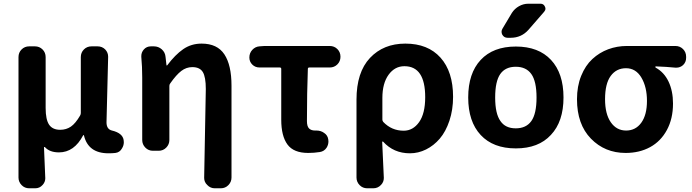

<svg xmlns="http://www.w3.org/2000/svg" viewBox="-20 -806 3710 1029"><path d="M136.7 203.1Q112.3 203.1 95.7 186Q79.1 168.9 79.1 145.5V-500Q79.1 -524.4 95.7 -541Q112.3 -557.6 136.7 -557.6H167Q191.4 -557.6 208 -541Q224.6 -524.4 224.6 -500V-227.5Q224.6 -165 243.2 -137.7Q261.7 -110.4 302.7 -110.4Q335 -110.4 359.9 -127.4Q384.8 -144.5 409.2 -186.5Q413.1 -193.4 413.1 -200.2V-500Q413.1 -524.4 429.7 -541Q446.3 -557.6 470.7 -557.6H502.9Q527.3 -557.6 543.9 -541Q559.6 -524.4 559.6 -502L550.8 -150.4Q550.8 -113.3 580.1 -106.4Q636.7 -92.8 642.6 -55.7Q643.6 -49.8 643.6 -43.9Q643.6 -26.4 633.8 -10.7Q622.1 10.7 598.6 13.7Q582 15.6 561.5 15.6Q452.1 15.6 429.7 -81.1Q428.7 -82 427.2 -82Q425.8 -82 425.8 -81.1Q377.9 10.7 295.9 10.7Q246.1 10.7 220.7 -17.6Q219.7 -18.6 217.8 -18.1Q215.8 -17.6 215.8 -15.6L222.7 149.4Q222.7 169.9 208 185.5Q192.4 203.1 168.9 203.1Z M1220.7 145.5Q1220.7 168.9 1204.1 186Q1187.5 203.1 1163.1 203.1H1130.9Q1107.4 203.1 1090.8 185.5Q1074.2 169.9 1074.2 147.5L1083 -329.1Q1083 -393.6 1066.9 -419.9Q1050.8 -446.3 1010.7 -446.3Q978.5 -446.3 951.7 -425.8Q924.8 -405.3 892.6 -359.4Q887.7 -353.5 887.7 -345.7V-55.7Q887.7 -32.2 871.1 -15.1Q854.5 2 830.1 2H799.8Q775.4 2 758.8 -15.1Q742.2 -32.2 742.2 -55.7V-390.6Q742.2 -449.2 737.3 -501Q737.3 -503.9 737.3 -505.9Q737.3 -525.4 751 -541Q765.6 -557.6 789.1 -557.6H804.7Q829.1 -557.6 847.2 -541.5Q865.2 -525.4 867.2 -501L872.1 -457Q872.1 -455.1 874 -455.1Q876 -455.1 877 -457Q918.9 -512.7 961.9 -542.5Q1004.9 -572.3 1060.5 -572.3Q1144.5 -572.3 1182.6 -514.6Q1220.7 -457 1220.7 -346.7Z M1631.8 13.7Q1553.7 13.7 1520.5 -31.7Q1487.3 -77.1 1487.3 -164.1V-436.5Q1487.3 -444.3 1479.5 -444.3H1371.1Q1347.7 -444.3 1332 -460Q1316.4 -475.6 1316.4 -498Q1316.4 -521.5 1332 -538.6Q1347.7 -555.7 1370.1 -557.6L1398.4 -559.6H1747.1Q1771.5 -559.6 1788.1 -543Q1804.7 -526.4 1804.7 -502Q1804.7 -477.5 1788.1 -460.9Q1771.5 -444.3 1747.1 -444.3H1637.7Q1629.9 -444.3 1629.9 -436.5Q1625 -308.6 1625 -157.2Q1625 -128.9 1636.2 -117.7Q1647.5 -106.4 1668.9 -106.4Q1671.9 -106.4 1674.8 -106.4Q1675.8 -106.4 1676.8 -106.4Q1699.2 -106.4 1716.8 -93.8Q1736.3 -81.1 1739.3 -58.6Q1740.2 -52.7 1740.2 -47.9Q1740.2 -30.3 1730.5 -14.6Q1717.8 4.9 1694.3 8.8Q1663.1 13.7 1631.8 13.7Z M1948.2 203.1Q1923.8 203.1 1907.2 186Q1890.6 168.9 1890.6 145.5V-271.5Q1890.6 -418.9 1962.9 -495.6Q2035.2 -572.3 2152.3 -572.3Q2273.4 -572.3 2340.8 -497.1Q2408.2 -421.9 2408.2 -287.1Q2408.2 -217.8 2388.7 -159.2Q2369.1 -100.6 2336.9 -63Q2304.7 -25.4 2263.2 -4.9Q2221.7 15.6 2176.8 15.6Q2089.8 15.6 2033.2 -46.9Q2032.2 -47.9 2030.3 -47.4Q2028.3 -46.9 2028.3 -44.9Q2037.1 137.7 2037.1 147.5Q2037.1 169.9 2021.5 185.5Q2004.9 203.1 1980.5 203.1ZM2143.6 -105.5Q2193.4 -105.5 2226.1 -151.4Q2258.8 -197.3 2258.8 -285.2Q2258.8 -451.2 2147.5 -451.2Q2095.7 -451.2 2062.5 -405.3Q2029.3 -359.4 2029.3 -281.2V-165Q2029.3 -158.2 2034.2 -152.3Q2079.1 -105.5 2143.6 -105.5Z M2662.1 -157.2Q2688.5 -118.2 2744.1 -118.2Q2799.8 -118.2 2827.6 -157.2Q2855.5 -196.3 2855.5 -283.2Q2855.5 -370.1 2827.6 -409.2Q2799.8 -448.2 2744.1 -448.2Q2688.5 -448.2 2661.1 -409.2Q2633.8 -370.1 2633.8 -283.2Q2633.8 -196.3 2662.1 -157.2ZM2932.6 -83Q2866.2 -10.7 2744.6 -10.7Q2623 -10.7 2556.2 -82.5Q2489.3 -154.3 2489.3 -283.7Q2489.3 -413.1 2556.2 -484.9Q2623 -556.6 2744.6 -556.6Q2866.2 -556.6 2933.1 -484.9Q3000 -413.1 3000 -283.7Q3000 -154.3 2932.6 -83ZM2877 -786.1Q2893.6 -786.1 2900.4 -770.5Q2903.3 -764.6 2903.3 -759.8Q2903.3 -751 2896.5 -743.2L2812.5 -646.5Q2774.4 -603.5 2716.8 -603.5H2700.2Q2681.6 -603.5 2671.9 -620.1Q2668 -627.9 2668 -635.7Q2668 -644.5 2672.9 -652.3L2723.6 -737.3Q2738.3 -759.8 2761.7 -772.9Q2785.2 -786.1 2811.5 -786.1Z M3333 13.7Q3221.7 13.7 3147 -63Q3072.3 -139.6 3072.3 -274.4Q3072.3 -343.8 3094.7 -399.4Q3117.2 -455.1 3154.8 -489.7Q3192.4 -524.4 3239.7 -542Q3287.1 -559.6 3339.8 -559.6H3599.6Q3624 -559.6 3640.6 -543Q3657.2 -526.4 3657.2 -502V-496.1Q3657.2 -472.7 3640.6 -457Q3625 -443.4 3605.5 -443.4Q3602.5 -443.4 3599.6 -443.4Q3552.7 -448.2 3495.1 -450.2Q3492.2 -450.2 3492.2 -447.8Q3492.2 -445.3 3494.1 -443.4Q3539.1 -418.9 3563 -368.7Q3586.9 -318.4 3586.9 -251Q3586.9 -169.9 3554.2 -109.4Q3521.5 -48.8 3464.4 -17.6Q3407.2 13.7 3333 13.7ZM3335 -440.4Q3283.2 -440.4 3252.9 -398.9Q3222.7 -357.4 3222.7 -274.4Q3222.7 -195.3 3253.4 -150.9Q3284.2 -106.4 3335.4 -106.4Q3386.7 -106.4 3417 -148.4Q3447.3 -190.4 3447.3 -265.1Q3447.3 -339.8 3417.5 -390.1Q3387.7 -440.4 3335 -440.4Z"/></svg>

Font: Gen Jyuu Gothic P Bold
Style: Bold
Weight: 700
Designer: [Source Han Sans]
Ryoko NISHIZUKA  (kana & ideographs); Paul D. Hunt (Latin, Greek & Cyrillic); Wenlong ZHANG  (bopomofo
Version: Version 1.002.20150607